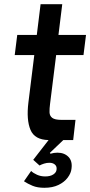

<svg xmlns="http://www.w3.org/2000/svg" viewBox="-20 -666 429 913"><path d="M128 147Q138 157 156 165Q174 173 195 173Q219 173 233.5 163.5Q248 154 249 140Q251 125 241 116.5Q231 108 215 108Q202 108 189.5 112Q177 116 168 121L138 94L211 0Q145 -1 125 -48.5Q105 -96 115 -178L143 -404H50L62 -500H155L173 -646H276L258 -500H389L377 -404H247L218 -172Q215 -149 215.5 -132Q216 -115 228.5 -105.5Q241 -96 272 -96H339L328 0H281L217 61L220 65Q236 60 253 60Q286 60 305.5 80Q325 100 320 136Q318 157 302 178.5Q286 200 258 213.5Q230 227 191 227Q158 227 135 217.5Q112 208 94 196Z"/></svg>

Font: Haskoy SemiBold
Style: Italic
Weight: 600
Designer: Ertekin Erdin
Foundry: Ertekin Erdin
Version: Version 2.000; ttfautohint (v1.8.4.7-5d5b)